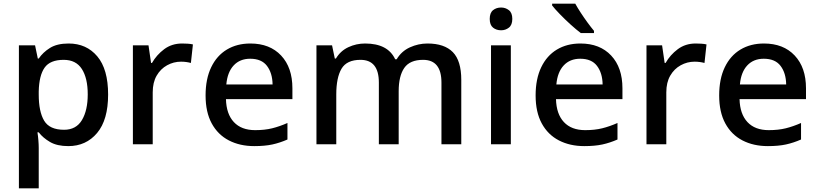

<svg xmlns="http://www.w3.org/2000/svg" viewBox="-20 -786 4459 1046"><path d="M354 -549Q451 -549 510 -479Q569 -409 569 -271Q569 -133 509 -61.5Q449 10 352 10Q291 10 252.5 -12.5Q214 -35 191 -65H184Q187 -47 189 -23Q191 1 191 20V240H83V-539H171L186 -467H191Q214 -501 252.5 -525Q291 -549 354 -549ZM327 -460Q253 -460 223 -417.5Q193 -375 191 -288V-271Q191 -178 220.5 -128.5Q250 -79 329 -79Q395 -79 426.5 -132Q458 -185 458 -272Q458 -360 426 -410Q394 -460 327 -460Z M972 -549Q986 -549 1002.5 -548Q1019 -547 1031 -544L1020 -443Q994 -450 966 -450Q926 -450 890.5 -430.5Q855 -411 833.5 -374Q812 -337 812 -283V0H704V-539H789L803 -443H808Q833 -487 874.5 -518Q916 -549 972 -549Z M1344 -549Q1450 -549 1511.5 -483.5Q1573 -418 1573 -305V-246H1211Q1213 -165 1254 -121Q1295 -77 1370 -77Q1422 -77 1462.5 -87Q1503 -97 1546 -116V-26Q1505 -8 1464 1Q1423 10 1365 10Q1287 10 1227 -21Q1167 -52 1133.5 -113.5Q1100 -175 1100 -266Q1100 -356 1130.5 -419.5Q1161 -483 1216 -516Q1271 -549 1344 -549ZM1343 -466Q1287 -466 1253 -429.5Q1219 -393 1213 -326H1465Q1464 -388 1434.5 -427Q1405 -466 1343 -466Z M2309 -549Q2401 -549 2447 -502Q2493 -455 2493 -351V0H2385V-336Q2385 -460 2285 -460Q2213 -460 2182.5 -416Q2152 -372 2152 -289V0H2044V-336Q2044 -460 1944 -460Q1869 -460 1840.5 -411.5Q1812 -363 1812 -271V0H1704V-539H1789L1804 -467H1810Q1835 -509 1878 -529Q1921 -549 1969 -549Q2093 -549 2133 -463H2141Q2167 -507 2213 -528Q2259 -549 2309 -549Z M2710 -745Q2734 -745 2752.5 -730.5Q2771 -716 2771 -683Q2771 -650 2752.5 -635.5Q2734 -621 2710 -621Q2684 -621 2666 -635.5Q2648 -650 2648 -683Q2648 -716 2666 -730.5Q2684 -745 2710 -745ZM2763 -539V0H2655V-539Z M3142 -549Q3248 -549 3309.5 -483.5Q3371 -418 3371 -305V-246H3009Q3011 -165 3052 -121Q3093 -77 3168 -77Q3220 -77 3260.5 -87Q3301 -97 3344 -116V-26Q3303 -8 3262 1Q3221 10 3163 10Q3085 10 3025 -21Q2965 -52 2931.5 -113.5Q2898 -175 2898 -266Q2898 -356 2928.5 -419.5Q2959 -483 3014 -516Q3069 -549 3142 -549ZM3141 -466Q3085 -466 3051 -429.5Q3017 -393 3011 -326H3263Q3262 -388 3232.5 -427Q3203 -466 3141 -466ZM3114 -766Q3126 -744 3144 -716.5Q3162 -689 3181 -663Q3200 -637 3216 -618V-606H3144Q3120 -624 3089 -652Q3058 -680 3030 -709Q3002 -738 2988 -756V-766Z M3770 -549Q3784 -549 3800.5 -548Q3817 -547 3829 -544L3818 -443Q3792 -450 3764 -450Q3724 -450 3688.5 -430.5Q3653 -411 3631.5 -374Q3610 -337 3610 -283V0H3502V-539H3587L3601 -443H3606Q3631 -487 3672.5 -518Q3714 -549 3770 -549Z M4142 -549Q4248 -549 4309.5 -483.5Q4371 -418 4371 -305V-246H4009Q4011 -165 4052 -121Q4093 -77 4168 -77Q4220 -77 4260.5 -87Q4301 -97 4344 -116V-26Q4303 -8 4262 1Q4221 10 4163 10Q4085 10 4025 -21Q3965 -52 3931.5 -113.5Q3898 -175 3898 -266Q3898 -356 3928.5 -419.5Q3959 -483 4014 -516Q4069 -549 4142 -549ZM4141 -466Q4085 -466 4051 -429.5Q4017 -393 4011 -326H4263Q4262 -388 4232.5 -427Q4203 -466 4141 -466Z"/></svg>

Font: Noto Sans Sora Sompeng Medium
Style: Regular
Weight: 500
Designer: Monotype Design Team. David Williams.
Foundry: Monotype Imaging Inc.
Version: Version 2.101; ttfautohint (v1.8.4.7-5d5b)